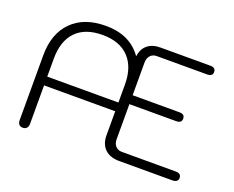

<svg xmlns="http://www.w3.org/2000/svg" viewBox="-115 -906 1355 1113"><g transform="rotate(20 562.5 -350.0)"><path d="M81 -26V-425Q81 -559 156 -634.5Q231 -710 365 -710Q515 -710 589 -604Q595 -651 625 -675.5Q655 -700 704 -700H1011Q1029 -700 1037 -693Q1045 -686 1045 -672Q1045 -646 1011 -646H701Q676 -646 661.5 -629.5Q647 -613 647 -587V-385H935Q953 -385 961 -378Q969 -371 969 -357Q969 -330 935 -330H647V-114Q647 -87 661.5 -71Q676 -55 701 -55H1033Q1067 -55 1067 -27Q1067 -14 1058 -7Q1049 0 1033 0H704Q647 0 615.5 -30.5Q584 -61 584 -116V-263H145V-26Q145 -9 136.5 0.5Q128 10 112 10Q97 10 89 0.5Q81 -9 81 -26ZM584 -317V-428Q584 -536 527 -595Q470 -654 365 -654Q258 -654 201.5 -595.5Q145 -537 145 -428V-317Z"/></g></svg>

Font: Kodchasan Light
Style: Regular
Weight: 300
Version: Version 1.000; ttfautohint (v1.6)